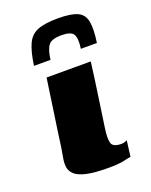

<svg xmlns="http://www.w3.org/2000/svg" viewBox="-118 -661 573 731"><g transform="rotate(-20 168.5 -295.5)"><path d="M269 -399Q261 -335 251.5 -271Q242 -207 233 -143Q227 -103 232 -83.5Q237 -64 272 -64Q280 -64 286.5 -66.5Q293 -69 295 -70L287 -6Q279 -5 257.5 0Q236 5 194 5Q138 5 105.5 -2.5Q73 -10 59 -23.5Q45 -37 43 -54Q41 -71 44.5 -89.5Q48 -108 51 -127Q55 -156 60.5 -195.5Q66 -235 72 -274.5Q78 -314 82.5 -347.5Q87 -381 90 -399Q135 -399 179.5 -399Q224 -399 269 -399ZM207 -596Q261 -596 286.5 -584Q312 -572 317.5 -541.5Q323 -511 315 -457H250Q256 -499 246 -515Q236 -531 198 -531Q158 -531 145 -514Q132 -497 127 -457H60Q68 -513 82 -543Q96 -573 125 -584.5Q154 -596 207 -596Z"/></g></svg>

Font: Genos Thin ExtraBold
Style: Italic
Weight: 800
Italic angle: -8°
Version: Version 1.010